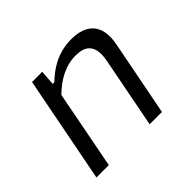

<svg xmlns="http://www.w3.org/2000/svg" viewBox="-121 -690 861 861"><g transform="rotate(-45 310.0 -259.0)"><path d="M468.5 0 538.5 -359.5C560 -471.5 503 -518.5 411.5 -518.5C322.5 -518.5 260.5 -474 222 -435.5H211L216.5 -507H151.5L53 0H131.5L203.5 -373C253 -421.5 309.5 -453 374 -453C429.5 -453 473.5 -429.5 456 -338L390.5 0Z"/></g></svg>

Font: Monaspace Neon Light
Style: Italic
Weight: 300
Italic angle: -11°
Designer: Riley Cran & the Lettermatic Team
Foundry: Lettermatic
Version: Version 1.200 (Monaspace Neon)